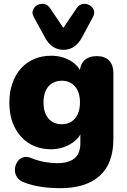

<svg xmlns="http://www.w3.org/2000/svg" viewBox="-20 -795 666 1006"><path d="M296 191Q241 191 193 183.5Q145 176 110 162Q81 152 69 133Q57 114 58 93Q59 72 69.5 55Q80 38 98 30.5Q116 23 138 31Q182 49 218 54.5Q254 60 279 60Q340 60 370.5 34.5Q401 9 401 -45V-108H409Q394 -66 348 -39.5Q302 -13 248 -13Q182 -13 133 -43.5Q84 -74 56.5 -129Q29 -184 29 -258Q29 -314 45 -359Q61 -404 89.5 -436Q118 -468 158.5 -485.5Q199 -503 248 -503Q304 -503 348.5 -477Q393 -451 408 -409L398 -368V-412Q398 -455 421.5 -478Q445 -501 487 -501Q529 -501 551.5 -478Q574 -455 574 -412V-66Q574 62 502 126.5Q430 191 296 191ZM303 -144Q333 -144 354 -157.5Q375 -171 387 -196.5Q399 -222 399 -258Q399 -312 373 -342Q347 -372 303 -372Q275 -372 253 -358.5Q231 -345 219.5 -319.5Q208 -294 208 -258Q208 -204 234 -174Q260 -144 303 -144ZM312 -534Q280 -534 256 -551Q232 -568 216 -598L158 -704Q146 -725 152.5 -742Q159 -759 175 -768Q191 -777 209.5 -774.5Q228 -772 241 -754L312 -649L383 -754Q396 -772 414.5 -774.5Q433 -777 449 -768Q465 -759 471.5 -742Q478 -725 466 -704L409 -598Q393 -568 369 -551Q345 -534 312 -534Z"/></svg>

Font: Nunito ExtraLight Black
Style: Regular
Weight: 900
Version: Version 3.602